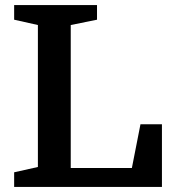

<svg xmlns="http://www.w3.org/2000/svg" viewBox="-20 -740 685 760"><path d="M260 -641V-75H502L536 -248H621V0H36V-58L130 -79V-641L36 -662V-720H364V-662Z"/></svg>

Font: Domine
Style: Regular
Weight: 400
Designer: Pablo Impallari, Rodrigo Fuenzalida, Brenda Gallo
Foundry: Pablo Impallari, Rodrigo Fuenzalida, Brenda Gallo
Version: Version 2.000;September 19, 2022;FontCreator 14.0.0.2877 64-